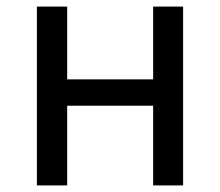

<svg xmlns="http://www.w3.org/2000/svg" viewBox="-20 -563 669 583"><path d="M92 0H184V-242H445V0H536V-543H445V-322H184V-543H92Z"/></svg>

Font: Noto Sans Mono CJK SC
Style: Regular
Weight: 400
Designer: Ryoko NISHIZUKA 西塚涼子 (kana, bopomofo & ideographs); Paul D. Hunt (Latin, Greek & Cyrillic); Sandoll Communications 산돌커뮤니
Foundry: Adobe
Version: Version 2.004;hotconv 1.0.118;makeotfexe 2.5.65603